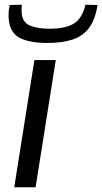

<svg xmlns="http://www.w3.org/2000/svg" viewBox="-20 -789 431 809"><path d="M130 0H40L125 -536H215ZM180 -608Q97 -608 56.5 -633.5Q16 -659 16 -726Q16 -747 21 -768L72 -769Q71 -761 71 -754.5Q71 -748 71 -742Q72 -696 104.5 -682Q137 -668 188 -668Q258 -668 292.5 -690.5Q327 -713 340 -769L391 -768Q381 -705 354.5 -670.5Q328 -636 284.5 -622Q241 -608 180 -608Z"/></svg>

Font: Georama Extended
Style: Italic
Weight: 400
Width: 7
Italic angle: -9°
Designer: Jean-Baptiste Levee
Foundry: Production Type
Version: Version 1.000